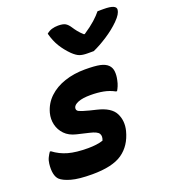

<svg xmlns="http://www.w3.org/2000/svg" viewBox="-150 -946 960 1071"><g transform="rotate(-20 330.0 -410.5)"><path d="M456 -631H420Q391 -631 373 -637.5Q355 -644 332 -666Q302 -696 281 -730Q260 -764 248 -810Q263 -823 280.5 -828Q298 -833 317 -833Q346 -833 360 -825Q374 -817 387 -797Q396 -783 407.5 -768.5Q419 -754 437 -738H442Q484 -766 509.5 -789Q535 -812 552 -833H588Q664 -833 660 -802Q659 -791 650.5 -776.5Q642 -762 623 -743Q589 -709 542 -678.5Q495 -648 456 -631ZM242 -133Q267 -133 290.5 -136Q314 -139 331 -145Q341 -169 331.5 -185Q322 -201 278 -211L206 -228Q164 -238 139.5 -263.5Q115 -289 107 -322.5Q99 -356 108 -391Q122 -443 160 -479Q198 -515 253.5 -533.5Q309 -552 374 -552Q433 -552 463.5 -545.5Q494 -539 510 -523Q525 -508 527.5 -485Q530 -462 524 -435Q520 -415 514 -401Q508 -387 502 -377H496Q465 -394 430.5 -400.5Q396 -407 355 -407Q308 -407 281.5 -396.5Q255 -386 251 -370Q247 -354 262 -346.5Q277 -339 320 -328L361 -318Q441 -299 464 -253Q487 -207 473 -151Q452 -70 393 -29Q334 12 214 12Q135 12 90.5 -0.5Q46 -13 27 -31Q14 -44 9 -68Q4 -92 8 -126Q10 -145 18 -161Q26 -177 34 -188H40Q78 -159 124.5 -146Q171 -133 242 -133Z"/></g></svg>

Font: Recursive Sn Csl St XBd
Style: Italic
Weight: 800
Italic angle: -15°
Version: Version 1.079;hotconv 1.0.112;makeotfexe 2.5.65598; ttfautoh